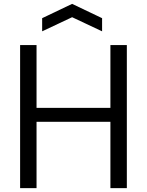

<svg xmlns="http://www.w3.org/2000/svg" viewBox="-20 -973 760 993"><path d="M84 -740H169V-415H551V-740H636V0H551V-343H169V0H84ZM198 -879 353 -953 508 -879V-811L353 -884L198 -811Z"/></svg>

Font: Encode Sans Narrow
Style: Regular
Weight: 400
Designer: Pablo Impallari, Andres Torresi
Foundry: Pablo Impallari, Andres Torresi
Version: Version 1.000; ttfautohint (v1.00) -l 8 -r 50 -G 200 -x 14 -